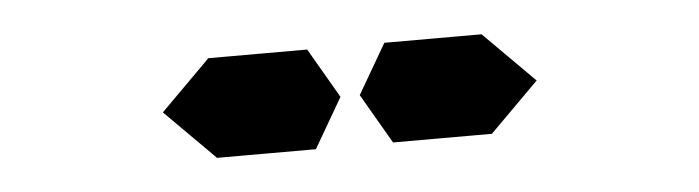

<svg xmlns="http://www.w3.org/2000/svg" viewBox="-26 -619 867 238"><g transform="rotate(-5 408.0 -500.0)"><path d="M577 -562 640 -499 579 -438H551H515H456L420 -500L456 -562H515H552ZM360 -562 396 -500 360 -438H301H264H237L175 -500L237 -562H264H301Z"/></g></svg>

Font: DSEG14 Classic
Style: Bold
Weight: 700
Designer: Keshikan(Twitter:@keshinomi_88pro)
Version: Version 0.46